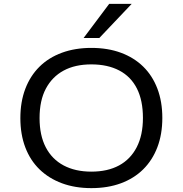

<svg xmlns="http://www.w3.org/2000/svg" viewBox="-20 -961 942 990"><path d="M451 9Q367 9 299.5 -16Q232 -41 184 -87.5Q136 -134 110.5 -201Q85 -268 85 -352Q85 -436 110.5 -503Q136 -570 183.5 -617Q231 -664 299 -689Q367 -714 451 -714Q536 -714 603.5 -689Q671 -664 718.5 -617.5Q766 -571 791.5 -504Q817 -437 817 -353Q817 -269 791.5 -202Q766 -135 718.5 -88Q671 -41 603.5 -16Q536 9 451 9ZM451 -76Q535 -76 594 -108Q653 -140 685 -202Q717 -264 717 -353Q717 -443 686 -504.5Q655 -566 595 -597.5Q535 -629 451 -629Q367 -629 308 -597Q249 -565 216.5 -504Q184 -443 184 -352Q184 -263 216 -201.5Q248 -140 308 -108Q368 -76 451 -76ZM411 -765 543 -941H659L492 -765Z"/></svg>

Font: Nunito Sans 7pt SemiExpanded
Style: Regular
Weight: 400
Width: 6
Designer: Vernon Adams
Foundry: Vernon Adams
Version: Version 3.101;gftools[0.9.27]